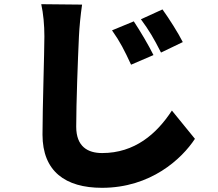

<svg xmlns="http://www.w3.org/2000/svg" viewBox="-20 -818 1040 917"><path d="M619 -716 515 -673C554 -618 574 -578 606 -509L713 -555C691 -600 649 -671 619 -716ZM756 -773 653 -726C692 -673 714 -636 749 -567L853 -617C831 -661 787 -730 756 -773ZM372 -796 177 -798C187 -753 192 -698 192 -644C192 -569 183 -301 183 -175C183 0 292 79 467 79C700 79 848 -59 911 -155L801 -290C728 -178 623 -87 468 -87C400 -87 344 -117 344 -213C344 -323 352 -539 357 -644C359 -688 365 -748 372 -796Z"/></svg>

Font: Noto Sans KR Black
Style: Regular
Weight: 900
Designer: Ryoko NISHIZUKA 西塚涼子 (kana, bopomofo & ideographs); Paul D. Hunt (Latin, Greek & Cyrillic); Sandoll Communications 산돌커뮤니
Foundry: Adobe
Version: Version 2.004;hotconv 1.0.118;makeotfexe 2.5.65603